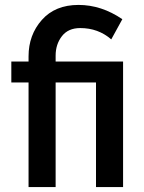

<svg xmlns="http://www.w3.org/2000/svg" viewBox="-20 -760 586 780"><path d="M96 -425H26V-510H96V-531Q96 -618 150 -679Q204 -740 299 -740Q392 -740 477 -682L432 -600Q379 -646 306 -646Q257 -646 231.5 -613Q206 -580 206 -534V-510H480V0H370V-425H206V0H96Z"/></svg>

Font: Raleway-v4020 SemiBold
Style: Regular
Weight: 600
Designer: Matt McInerney, Pablo Impallari, Rodrigo Fuenzalida
Foundry: Matt McInerney, Pablo Impallari, Rodrigo Fuenzalida
Version: Version 4.020;PS 004.020;hotconv 1.0.88;makeotf.lib2.5.64775